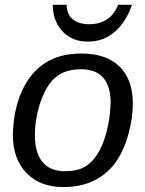

<svg xmlns="http://www.w3.org/2000/svg" viewBox="-20 -757 596 787"><path d="M524.4 -333.5Q524.4 -270 504.9 -201.7Q485.4 -133.3 449.2 -85.4Q412.6 -38.1 359.9 -14.2Q307.1 9.8 239.7 9.8Q144 9.8 88.4 -47.9Q32.7 -105.5 32.7 -204.6Q35.2 -305.7 68.8 -381.3Q103 -458.5 163.6 -498Q224.1 -537.6 313.5 -537.6Q416 -537.6 470.2 -484.1Q524.4 -430.7 524.4 -333.5ZM433.6 -333.5Q433.6 -473.1 312.5 -473.1Q246.6 -473.1 207 -439.5Q180.7 -417 161.9 -377.7Q143.1 -338.4 133.1 -292.2Q123 -246.1 123 -203.1Q123 -130.9 154.3 -93Q185.5 -55.2 245.1 -55.2Q295.4 -55.2 325.9 -72.3Q356.4 -89.4 379.4 -125Q402.3 -161.1 416.7 -216.6Q431.2 -272 433.6 -333.5ZM340.8 -586.4Q277.3 -586.4 238.3 -626.2Q199.2 -666 196.3 -731V-737.3H252.9Q254.4 -695.8 279.5 -676.8Q304.7 -657.7 345.2 -657.7Q388.7 -657.7 418.5 -677.5Q448.2 -697.3 463.9 -737.3H521Q496.1 -665 449.5 -625.7Q402.8 -586.4 340.8 -586.4Z"/></svg>

Font: Arimo
Style: Italic
Weight: 400
Italic angle: -12°
Designer: Steve Matteson
Foundry: Monotype Imaging Inc.
Version: Version 1.33